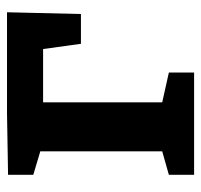

<svg xmlns="http://www.w3.org/2000/svg" viewBox="-33 -541 574 548"><g transform="rotate(-90 254.0 -267.0)"><path d="M493 -534 488 -323H403L388 -431H236V-91L321 -72V0H29V-72L96 -91V-439L29 -459V-531L205 -534Z"/></g></svg>

Font: Bitter
Style: Bold
Weight: 700
Designer: Sol Matas, and Bitter project Authors
Foundry: Sol Matas
Version: Version 2.001